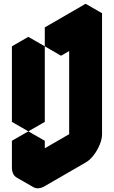

<svg xmlns="http://www.w3.org/2000/svg" viewBox="-20 -945 603 1016"><path d="M303 -750 520 -875V-235Q520 -209 507.5 -179Q495 -149 475.5 -123.5Q456 -98 433 -85L217 40Q182 60 156 45Q130 30 130 -10V-150L217 -200V-60L433 -185V-825Q433 -799 421 -769Q409 -739 389 -713.5Q369 -688 346 -675L303 -650ZM130 -650 217 -700V-300L130 -250ZM433 -825V-185L346 -235V-875ZM433 -185 217 -60 130 -110 346 -235ZM520 -875 303 -750 217 -800 433 -925ZM303 -750V-650L217 -700V-800ZM217 -200 130 -150 43 -200 130 -250ZM130 -150V-10Q130 30 156 45L69 -5Q43 -20 43 -60V-200ZM217 -700 130 -650 43 -700 130 -750ZM130 -650V-250L43 -300V-700Z"/></svg>

Font: Nabla
Style: Regular
Weight: 400
Designer: Arthur Reinders Folmer
Foundry: Typearture
Version: Version 1.002